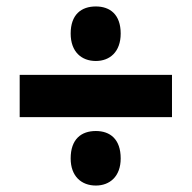

<svg xmlns="http://www.w3.org/2000/svg" viewBox="-20 -650 594 595"><path d="M277 -461C320 -461 354 -489 354 -546C354 -605 321 -630 277 -630C232 -630 199 -605 199 -546C199 -489 233 -461 277 -461ZM41 -287H513V-418H41ZM277 -75C320 -75 354 -103 354 -159C354 -219 321 -244 277 -244C232 -244 199 -219 199 -159C199 -103 233 -75 277 -75Z"/></svg>

Font: Noto Sans Arabic UI SmCn Bk
Style: Regular
Weight: 900
Width: 4
Designer: Monotype Design Team, Nadine Chahine and Nizar Qandah
Foundry: Monotype Imaging Inc.
Version: Version 2.010